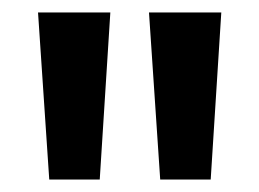

<svg xmlns="http://www.w3.org/2000/svg" viewBox="-20 -857 415 308"><path d="M140 -569H59L41 -837H157ZM318 -569H237L219 -837H335Z"/></svg>

Font: Yaldevi ExtraLight SemiBold
Style: Regular
Weight: 600
Version: Version 1.100